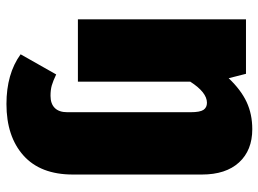

<svg xmlns="http://www.w3.org/2000/svg" viewBox="-126 -468 821 610"><g transform="rotate(90 285.0 -163.5)"><path d="M535 -394V16Q535 119 474.5 173Q414 227 311 227Q215 227 153 182L217 69Q238 79 252 83Q266 87 285 87Q310 87 323.5 73.5Q337 60 337 34V-358Q337 -388 329.5 -399Q322 -410 307 -410Q274 -410 240 -357V0H42V-534H215L229 -479Q266 -518 304.5 -536Q343 -554 391 -554Q458 -554 496.5 -512Q535 -470 535 -394Z"/></g></svg>

Font: FiraGO Heavy
Style: Regular
Weight: 900
Designer: bBox Type
Foundry: bBox Type GmbH
Version: Version 1.001